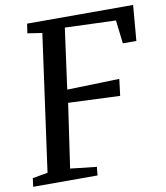

<svg xmlns="http://www.w3.org/2000/svg" viewBox="-85 -812 763 882"><g transform="rotate(-10 296.5 -371.5)"><path d="M-1.5 0 3.5 -39.5 74.5 -52 162.5 -688.5 94.5 -699 101 -743H595.5L581.5 -577.5H518.5L505.5 -686.5L268.5 -695L230 -412.5L474 -419.5L464.5 -342L223.5 -352L180 -53L302.5 -39.5L298.5 0Z"/></g></svg>

Font: Merriweather Light 18pt
Style: Italic
Weight: 400
Italic angle: -7.8°
Version: Version 2.101